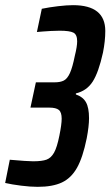

<svg xmlns="http://www.w3.org/2000/svg" viewBox="-54 -716 428 744"><path d="M-34 -7 -16 -97Q52 -91 74 -91Q109 -91 126.5 -97.5Q144 -104 155.5 -124.5Q167 -145 176 -190Q185 -234 185 -256Q185 -281 174 -290Q163 -299 137 -299H64L85 -397H158Q180 -397 193.5 -404Q207 -411 217 -433Q227 -455 236 -500Q245 -536 245 -556Q245 -582 230.5 -589.5Q216 -597 177 -597Q160 -597 143.5 -596Q127 -595 113 -594L89 -592L108 -682Q137 -688 171 -692Q205 -696 229 -696Q354 -696 354 -596Q354 -557 345 -512Q328 -435 305 -399.5Q282 -364 240 -354V-350Q267 -341 279 -320Q291 -299 291 -258Q291 -227 282 -180Q267 -106 244.5 -66Q222 -26 186 -9Q150 8 92 8Q64 8 28 3.5Q-8 -1 -34 -7Z"/></svg>

Font: Saira Ultra Condensed
Style: Bold Italic
Weight: 700
Width: 1
Italic angle: -12°
Designer: Hector Gatti with collaboration of the Omnibus-Type team
Foundry: Omnibus-Type
Version: Version 1.001; ttfautohint (v1.8)